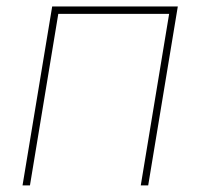

<svg xmlns="http://www.w3.org/2000/svg" viewBox="-20 -562 608 582"><path d="M519 -542.5 429.2 0H406.7L492.7 -520H156.7L70.8 0H48.3L138.2 -542.5Z"/></svg>

Font: Inter 16pt Thin
Style: Italic
Weight: 250
Italic angle: -9.3988°
Version: Version 4.001;git-66647c0bb